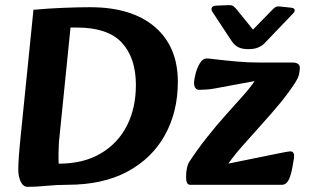

<svg xmlns="http://www.w3.org/2000/svg" viewBox="-20 -718 1200 746"><path d="M88 8Q70 8 60.5 -12Q51 -32 51 -59Q51 -98 60 -186L110 -680Q164 -685 224 -687.5Q284 -690 330 -690Q492 -690 581.5 -613.5Q671 -537 671 -400Q671 -284 621 -193.5Q571 -103 475.5 -51.5Q380 0 242 0Q202 0 161 4Q120 8 88 8ZM208 -82Q304 -82 371 -121.5Q438 -161 473 -229.5Q508 -298 508 -388Q508 -493 453.5 -552Q399 -611 279 -611H254L209 -166Q208 -149 207.5 -127Q207 -105 208 -82ZM719 0Q711 0 707 -7Q703 -14 703 -32Q703 -51 706.5 -66Q710 -81 716 -90Q746 -136 783.5 -183.5Q821 -231 857 -271Q895 -313 929 -351.5Q963 -390 985 -427L1029 -414L813 -374Q798 -371 780 -370Q762 -369 753 -369Q745 -369 739.5 -376Q734 -383 734 -395Q734 -409 740 -432Q746 -455 757 -473Q768 -491 783 -491Q789 -491 822 -487Q855 -483 900 -479Q945 -475 989 -475H1119Q1130 -475 1137.5 -470Q1145 -465 1145 -455Q1145 -445 1142 -430Q1139 -415 1125 -394Q1101 -357 1068.5 -317.5Q1036 -278 997 -235Q958 -192 918 -146.5Q878 -101 846 -51L802 -69L1062 -122Q1082 -126 1093 -128Q1104 -130 1108 -130Q1117 -130 1121 -122Q1125 -114 1120 -91Q1113 -43 1103 -21.5Q1093 0 1075 0ZM1120 -667Q1127 -675 1124.5 -681Q1122 -687 1112 -688L1065 -693Q1057 -694 1051.5 -691Q1046 -688 1041 -683L963 -603L899 -682Q895 -687 888 -693Q881 -699 866 -698L818 -696Q806 -695 803 -688.5Q800 -682 804 -674L879 -560Q892 -541 907 -534Q922 -527 945 -527Q968 -527 983 -533.5Q998 -540 1007 -549Z"/></svg>

Font: Alkatra SemiBold
Style: Regular
Weight: 600
Designer: Suman Bhandary
Version: Version 1.100;gftools[0.9.22]